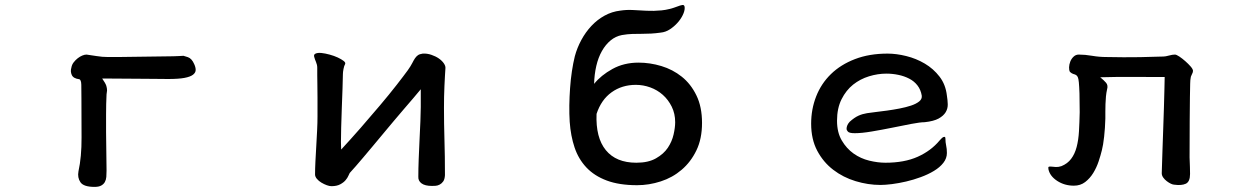

<svg xmlns="http://www.w3.org/2000/svg" viewBox="-20 -689 5040 768"><path d="M296.9 -372.1Q273.4 -375 267.1 -389.2Q260.7 -403.3 265.6 -418.9Q267.6 -430.7 274.9 -439.9Q282.2 -449.2 291 -456.1Q299.8 -462.9 309.1 -466.8Q318.4 -470.7 326.2 -470.7Q342.8 -468.8 365.7 -464.8Q388.7 -460.9 412.1 -460.9H451.2L672.9 -463.9Q686.5 -463.9 696.3 -464.8Q706.1 -465.8 713.9 -465.8Q715.8 -465.8 731.4 -460.4Q747.1 -455.1 756.8 -432.6Q762.7 -419.9 762.7 -409.2Q762.7 -398.4 752 -390.1Q741.2 -381.8 717.8 -377.4Q694.3 -373 652.3 -373Q629.9 -373 599.1 -373.5Q568.4 -374 533.7 -374Q499 -374 461.9 -374.5Q424.8 -375 388.7 -375Q402.3 -355.5 405.3 -345.7Q408.2 -335.9 408.2 -327.1Q408.2 -325.2 407.2 -319.3Q406.2 -313.5 406.2 -311.5Q404.3 -274.4 404.3 -231.9Q404.3 -189.5 404.3 -160.2Q404.3 -122.1 405.3 -80.6Q406.2 -39.1 406.2 -6.8Q406.2 6.8 405.3 18.6Q404.3 30.3 399.4 39.1Q394.5 47.9 384.8 53.2Q375 58.6 358.4 58.6Q314.5 58.6 301.8 40Q289.1 21.5 293.9 -3.9Q306.6 -61.5 306.2 -138.7Q305.7 -215.8 305.7 -295.9Q305.7 -330.1 305.2 -350.1Q304.7 -370.1 296.9 -372.1Z M1670.9 -474.6Q1688.5 -475.6 1705.6 -469.7Q1722.7 -463.9 1735.4 -455.1Q1748 -446.3 1755.4 -435.5Q1762.7 -424.8 1761.7 -416Q1760.7 -403.3 1759.8 -385.3Q1758.8 -367.2 1757.8 -345.7Q1756.8 -324.2 1756.3 -301.3Q1755.9 -278.3 1755.9 -256.8Q1755.9 -194.3 1757.8 -130.4Q1759.8 -66.4 1759.8 11.7Q1758.8 28.3 1752.9 36.6Q1747.1 44.9 1738.8 49.3Q1730.5 53.7 1722.2 54.2Q1713.9 54.7 1708 54.7Q1679.7 54.7 1666 44.4Q1652.3 34.2 1653.3 17.6Q1653.3 -13.7 1654.8 -52.7Q1656.2 -91.8 1658.2 -130.9Q1660.2 -169.9 1661.6 -204.1Q1663.1 -238.3 1663.1 -260.7V-332Q1651.4 -317.4 1632.8 -295.9Q1614.3 -274.4 1594.2 -251Q1574.2 -227.5 1555.2 -205.1Q1536.1 -182.6 1522.5 -166Q1493.2 -130.9 1471.2 -104.5Q1449.2 -78.1 1432.6 -58.6Q1416 -39.1 1403.3 -24.4Q1390.6 -9.8 1378.9 2.9Q1377 5.9 1373.5 14.2Q1370.1 22.5 1362.3 31.7Q1354.5 41 1340.8 48.3Q1327.1 55.7 1305.7 55.7Q1297.9 55.7 1287.1 51.8Q1276.4 47.9 1265.6 41.5Q1254.9 35.2 1247.6 26.4Q1240.2 17.6 1240.2 8.8Q1240.2 -13.7 1241.7 -43.5Q1243.2 -73.2 1245.1 -105Q1247.1 -136.7 1248.5 -168Q1250 -199.2 1250 -223.6Q1250 -266.6 1250 -297.4Q1250 -328.1 1249.5 -350.6Q1249 -373 1249 -388.7Q1249 -404.3 1249 -418Q1249 -429.7 1244.1 -440.9Q1239.3 -452.1 1237.3 -460Q1233.4 -470.7 1242.2 -474.6Q1251 -478.5 1265.6 -477.1Q1280.3 -475.6 1298.3 -470.7Q1316.4 -465.8 1331.1 -459Q1345.7 -452.1 1354.5 -445.3Q1363.3 -438.5 1360.4 -432.6Q1356.4 -425.8 1354 -413.1Q1351.6 -400.4 1351.6 -392.6Q1351.6 -372.1 1350.1 -335Q1348.6 -297.9 1347.2 -256.8Q1345.7 -215.8 1344.7 -178.7Q1343.8 -141.6 1343.8 -121.1Q1343.8 -113.3 1344.2 -106Q1344.7 -98.6 1344.7 -90.8Q1381.8 -130.9 1422.4 -177.2Q1462.9 -223.6 1500 -267.6Q1537.1 -311.5 1566.4 -349.1Q1595.7 -386.7 1611.3 -408.2Q1623 -424.8 1628.9 -436.5Q1634.8 -448.2 1640.1 -456.1Q1645.5 -463.9 1651.9 -468.3Q1658.2 -472.7 1670.9 -474.6Z M2356.4 -353.5Q2383.8 -387.7 2429.7 -413.1Q2475.6 -438.5 2534.2 -438.5Q2580.1 -438.5 2625.5 -424.8Q2670.9 -411.1 2707 -382.3Q2743.2 -353.5 2765.6 -307.6Q2788.1 -261.7 2788.1 -197.3Q2788.1 -133.8 2765.6 -87.4Q2743.2 -41 2706.5 -9.8Q2669.9 21.5 2623 36.6Q2576.2 51.8 2528.3 51.8Q2457 51.8 2407.2 33.2Q2357.4 14.6 2325.7 -19Q2293.9 -52.7 2278.3 -99.1Q2262.7 -145.5 2258.8 -202.1Q2256.8 -233.4 2257.3 -267.6Q2257.8 -301.8 2260.3 -336.4Q2262.7 -371.1 2267.6 -403.8Q2272.5 -436.5 2279.3 -463.9Q2288.1 -497.1 2305.2 -528.8Q2322.3 -560.5 2345.7 -585.4Q2369.1 -610.4 2398.4 -626.5Q2427.7 -642.6 2460.9 -646.5Q2486.3 -650.4 2512.2 -648.9Q2538.1 -647.5 2566.4 -646Q2594.7 -644.5 2626 -647.5Q2657.2 -650.4 2692.4 -664.1Q2699.2 -667 2709 -668.9Q2718.8 -670.9 2718.8 -657.2Q2718.8 -644.5 2710.9 -628.4Q2703.1 -612.3 2689.9 -597.7Q2676.8 -583 2659.7 -571.8Q2642.6 -560.5 2623 -558.6Q2602.5 -555.7 2584.5 -554.7Q2566.4 -553.7 2547.9 -553.7Q2529.3 -553.7 2509.8 -553.2Q2490.2 -552.7 2467.8 -548.8Q2442.4 -543.9 2422.4 -527.3Q2402.3 -510.7 2387.7 -484.9Q2373 -459 2365.2 -425.3Q2357.4 -391.6 2356.4 -353.5ZM2523.4 -349.6Q2467.8 -349.6 2426.3 -319.8Q2384.8 -290 2366.2 -233.4Q2362.3 -138.7 2403.3 -88.4Q2444.3 -38.1 2525.4 -38.1Q2573.2 -38.1 2604 -55.7Q2634.8 -73.2 2651.4 -98.1Q2668 -123 2674.3 -150.9Q2680.7 -178.7 2680.7 -200.2Q2680.7 -234.4 2667 -262.2Q2653.3 -290 2631.3 -309.6Q2609.4 -329.1 2581.1 -339.4Q2552.7 -349.6 2523.4 -349.6Z M3530.3 -474.6Q3565.4 -474.6 3605 -464.8Q3644.5 -455.1 3679.2 -434.6Q3713.9 -414.1 3738.3 -382.3Q3762.7 -350.6 3767.6 -306.6Q3770.5 -289.1 3771 -272Q3771.5 -254.9 3762.7 -240.2Q3753.9 -225.6 3734.4 -214.8Q3714.8 -204.1 3678.7 -200.2Q3661.1 -200.2 3625.5 -193.4Q3589.8 -186.5 3548.8 -178.2Q3507.8 -169.9 3467.3 -163.1Q3426.8 -156.2 3399.4 -156.2Q3377 -156.2 3371.6 -162.6Q3366.2 -168.9 3366.2 -172.9Q3366.2 -188.5 3378.9 -202.1Q3397.5 -218.8 3413.6 -226.1Q3429.7 -233.4 3448.2 -236.3Q3460 -238.3 3481.4 -240.7Q3502.9 -243.2 3527.8 -246.6Q3552.7 -250 3578.1 -254.9Q3603.5 -259.8 3624 -266.6Q3644.5 -273.4 3656.7 -283.2Q3668.9 -293 3667 -306.6Q3663.1 -330.1 3649.9 -347.2Q3636.7 -364.3 3616.7 -374.5Q3596.7 -384.8 3573.2 -389.6Q3549.8 -394.5 3525.4 -394.5Q3491.2 -394.5 3456.1 -383.8Q3420.9 -373 3392.6 -350.6Q3364.3 -328.1 3346.2 -292Q3328.1 -255.9 3328.1 -206.1Q3328.1 -159.2 3347.2 -127Q3366.2 -94.7 3394.5 -74.7Q3422.9 -54.7 3457 -46.4Q3491.2 -38.1 3521.5 -38.1Q3597.7 -38.1 3650.9 -62Q3704.1 -85.9 3738.3 -127Q3746.1 -135.7 3750 -138.7Q3753.9 -141.6 3757.8 -141.6Q3761.7 -141.6 3761.7 -133.8Q3761.7 -120.1 3764.6 -106.9Q3767.6 -93.8 3767.6 -77.1Q3767.6 -55.7 3753.4 -37.6Q3739.3 -19.5 3715.8 -5.4Q3692.4 8.8 3663.1 19.5Q3633.8 30.3 3604.5 37.1Q3575.2 43.9 3547.9 47.4Q3520.5 50.8 3502 50.8Q3452.1 50.8 3402.3 35.6Q3352.5 20.5 3313 -9.8Q3273.4 -40 3249 -85.9Q3224.6 -131.8 3224.6 -194.3Q3224.6 -252 3244.6 -303.2Q3264.6 -354.5 3303.7 -392.6Q3342.8 -430.7 3399.9 -452.6Q3457 -474.6 3530.3 -474.6Z M4259.8 -401.4Q4255.9 -408.2 4256.3 -419.9Q4256.8 -431.6 4261.2 -442.9Q4265.6 -454.1 4274.4 -462.4Q4283.2 -470.7 4294.9 -470.7Q4320.3 -470.7 4348.6 -465.8Q4377 -460.9 4406.2 -460.9Q4439.5 -460 4474.1 -460Q4508.8 -460 4540 -460.4Q4571.3 -460.9 4595.7 -461.9Q4620.1 -462.9 4633.8 -462.9Q4641.6 -462.9 4655.8 -466.8Q4669.9 -470.7 4679.7 -470.7Q4685.5 -470.7 4697.3 -462.9Q4709 -455.1 4721.2 -444.3Q4733.4 -433.6 4742.7 -422.9Q4752 -412.1 4752 -405.3Q4752 -399.4 4747.1 -390.6Q4742.2 -381.8 4742.2 -374Q4741.2 -371.1 4740.7 -354Q4740.2 -336.9 4739.7 -300.3Q4739.3 -263.7 4738.8 -204.6Q4738.3 -145.5 4738.3 -59.6Q4739.3 -40 4739.7 -21Q4740.2 -2 4740.2 6.8Q4740.2 38.1 4723.1 45.9Q4706.1 53.7 4677.7 49.8Q4671.9 49.8 4663.6 45.9Q4655.3 42 4647 35.6Q4638.7 29.3 4632.8 21Q4627 12.7 4627 3.9Q4627 1 4627.9 -24.9Q4628.9 -50.8 4629.9 -88.4Q4630.9 -126 4632.8 -171.4Q4634.8 -216.8 4635.7 -258.3Q4636.7 -299.8 4637.7 -333Q4638.7 -366.2 4638.7 -380.9Q4574.2 -380.9 4510.7 -381.3Q4447.3 -381.8 4380.9 -379.9Q4395.5 -368.2 4404.3 -357.9Q4413.1 -347.7 4408.2 -331.1Q4405.3 -318.4 4403.8 -303.2Q4402.3 -288.1 4401.9 -272.5Q4401.4 -256.8 4401.4 -241.7Q4401.4 -226.6 4401.4 -214.8Q4400.4 -176.8 4396.5 -142.1Q4392.6 -107.4 4387.7 -88.9Q4382.8 -68.4 4374.5 -43.5Q4366.2 -18.6 4353 2.9Q4339.8 24.4 4320.8 39.1Q4301.8 53.7 4275.4 53.7Q4238.3 53.7 4209 34.7Q4179.7 15.6 4173.8 -11.7Q4171.9 -20.5 4175.3 -22Q4178.7 -23.4 4186 -22.5Q4193.4 -21.5 4203.6 -21Q4213.9 -20.5 4225.6 -24.4Q4250 -34.2 4264.6 -53.7Q4279.3 -73.2 4286.6 -101.1Q4293.9 -128.9 4295.9 -164.1Q4297.9 -199.2 4298.8 -240.2Q4298.8 -287.1 4297.9 -315.4Q4296.9 -343.8 4295.4 -359.4Q4293.9 -375 4291 -380.9Q4288.1 -386.7 4283.7 -389.2Q4279.3 -391.6 4273.4 -393.1Q4267.6 -394.5 4259.8 -401.4Z"/></svg>

Font: JasonHandwriting1
Style: Regular
Weight: 400
Version: Version 1.48.20